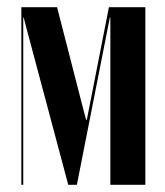

<svg xmlns="http://www.w3.org/2000/svg" viewBox="-20 -515 460 535"><path d="M385 -495H283.5L227.8 -211L221.8 -181H220L212 -211L139 -495H39.5V0H44.8V-436.2V-466.2H46L53.8 -436.2L170.2 0H194.2L280.2 -436.2L286.2 -466.2H287.5V-436.2V0H385Z"/></svg>

Font: Moniqa Black
Style: Regular
Weight: 900
Designer: Rajesh Rajput
Foundry: Rajesh Rajput
Version: Version 1.000